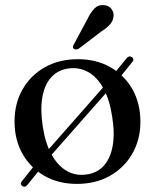

<svg xmlns="http://www.w3.org/2000/svg" viewBox="-20 -703 604 746"><path d="M67 20Q62 17 61.2 11.8Q60.5 6.5 64.5 2L138.5 -91.5L148 -99L396.5 -381.5L400.5 -389L473 -478Q477 -482.5 482 -483.5Q487 -484.5 492 -481.5Q497 -478 498 -473.2Q499 -468.5 495 -463.5L419.5 -369.5L412.5 -365L164.5 -83.5L159.5 -75L86 16Q77.5 26.5 67 20ZM283 -473Q354 -473 408.8 -442Q463.5 -411 494.5 -356.2Q525.5 -301.5 525.5 -230Q525.5 -160.5 494 -105.8Q462.5 -51 407 -19.8Q351.5 11.5 279 11.5Q207.5 11.5 153 -19.5Q98.5 -50.5 67.5 -105.2Q36.5 -160 36.5 -231Q36.5 -301.5 67.8 -356Q99 -410.5 154.5 -441.8Q210 -473 283 -473ZM315.5 -25Q356.5 -30 382.5 -58.2Q408.5 -86.5 417.5 -134.8Q426.5 -183 416 -249Q406 -315.5 382 -359.2Q358 -403 323.2 -422.8Q288.5 -442.5 246.5 -437Q205.5 -431.5 179.5 -403.2Q153.5 -375 144.8 -326.8Q136 -278.5 146 -212.5Q156 -146.5 180.2 -102.8Q204.5 -59 239.2 -39Q274 -19 315.5 -25ZM319.5 -628.5Q332.5 -655.5 347.5 -670.5Q362.5 -685.5 384 -683Q403.5 -681.5 413.2 -668Q423 -654.5 421 -639.5Q419.5 -621.5 407.2 -608Q395 -594.5 374 -581L285.5 -513.5Q280.5 -511 275.2 -510.8Q270 -510.5 266.5 -514Q262.5 -517.5 263.5 -522.2Q264.5 -527 267.5 -531.5Z"/></svg>

Font: Fraunces 48pt
Style: Regular
Weight: 400
Version: Version 1.000;[b76b70a41]